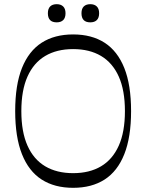

<svg xmlns="http://www.w3.org/2000/svg" viewBox="-20 -879 696 914"><path d="M328.1 15.1Q239.7 15.1 178.2 -24.4Q116.7 -64 84.5 -145.2Q52.3 -226.4 52.3 -350Q52.3 -474.6 84.6 -555.3Q116.9 -636 178.3 -675.6Q239.7 -715.1 328.1 -715.1Q416.6 -715.1 478 -675.6Q539.4 -636 571.7 -555.3Q604 -474.6 604 -350Q604 -226.4 571.8 -145.2Q539.6 -64 478.1 -24.4Q416.7 15.1 328.1 15.1ZM328.1 -54.7Q406.1 -54.7 461.1 -87.4Q516.1 -120.1 545.4 -185.6Q574.7 -251 574.7 -350Q574.7 -449.1 545.4 -514.5Q516.1 -579.9 461.1 -612.6Q406.1 -645.3 328.1 -645.3Q250.3 -645.3 195.2 -612.6Q140.1 -579.9 110.9 -514.5Q81.6 -449.1 81.6 -350Q81.6 -251 110.9 -185.6Q140.1 -120.1 195.2 -87.4Q250.3 -54.7 328.1 -54.7ZM249.9 -772.6Q207.9 -772.6 207.9 -815.9Q207.9 -837.6 218.9 -848.4Q229.9 -859.1 249.9 -859.1Q269.6 -859.1 280.7 -848.3Q291.9 -837.5 291.9 -815.9Q291.9 -794.2 280.9 -783.4Q269.9 -772.6 249.9 -772.6ZM409.9 -772.6Q367.9 -772.6 367.9 -815.9Q367.9 -837.6 378.9 -848.4Q389.9 -859.1 409.9 -859.1Q429.6 -859.1 440.7 -848.3Q451.9 -837.5 451.9 -815.9Q451.9 -794.2 440.9 -783.4Q429.9 -772.6 409.9 -772.6Z"/></svg>

Font: Ojuju ExtraLight
Style: Regular
Weight: 200
Designer: Chisaokwu Joboson, Mirko Velimirovic
Foundry: Udi Foundry
Version: Version 1.000